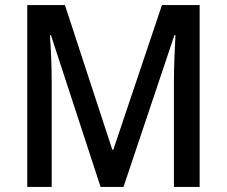

<svg xmlns="http://www.w3.org/2000/svg" viewBox="-20 -734 890 754"><path d="M375 0 180 -596H176Q179 -559 181 -507Q183 -455 183 -411V0H87V-714H235L421 -146H425L616 -714H764V0H663V-414Q663 -456 665 -507Q667 -558 669 -596H665L465 0Z"/></svg>

Font: Noto Sans Gujarati UI SemiCondensed Medium
Style: Regular
Weight: 500
Width: 4
Designer: Jelle Bosma - Monotype Design Team, Universal Thirst
Foundry: Monotype Imaging Inc.
Version: Version 2.106; ttfautohint (v1.8.4.7-5d5b)